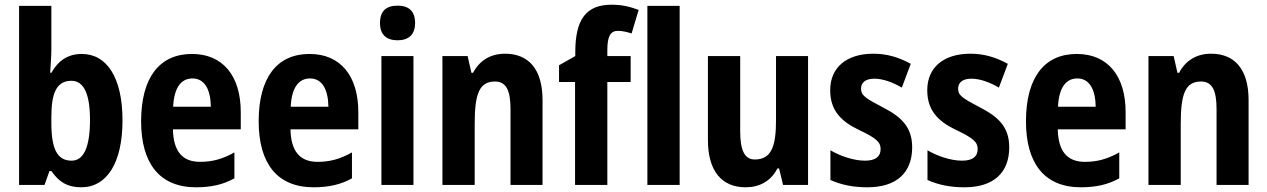

<svg xmlns="http://www.w3.org/2000/svg" viewBox="-20 -785 5379 815"><path d="M198 -574V-760H61V0H169L190 -59H198C231 -12 266 10 325 10C434 10 500 -94 500 -274C500 -455 434 -556 327 -556C269 -556 227 -528 198 -476H193C195 -513 198 -547 198 -574ZM283 -442C336 -442 362 -386 362 -276C362 -160 335 -103 284 -103C222 -103 198 -154 198 -264V-288C198 -388 219 -442 283 -442Z M795 -556C657 -556 579 -456 579 -270C579 -92 657 10 812 10C878 10 928 -2 975 -28V-138C925 -110 882 -98 829 -98C753 -98 716 -144 714 -236H1002V-309C1002 -463 926 -556 795 -556ZM797 -452C848 -452 874 -406 875 -332H715C719 -415 750 -452 797 -452Z M1294 -556C1156 -556 1078 -456 1078 -270C1078 -92 1156 10 1311 10C1377 10 1427 -2 1474 -28V-138C1424 -110 1381 -98 1328 -98C1252 -98 1215 -144 1213 -236H1501V-309C1501 -463 1425 -556 1294 -556ZM1296 -452C1347 -452 1373 -406 1374 -332H1214C1218 -415 1249 -452 1296 -452Z M1668 -761C1620 -761 1593 -739 1593 -687C1593 -637 1621 -614 1668 -614C1713 -614 1742 -637 1742 -687C1742 -738 1715 -761 1668 -761ZM1735 -547H1599V0H1735Z M2124 -557C2063 -557 2016 -529 1988 -476H1981L1965 -547H1858V0H1995V-261C1995 -387 2015 -439 2081 -439C2130 -439 2147 -399 2147 -322V0H2283V-360C2283 -491 2224 -557 2124 -557Z M2657 -437V-547H2558V-572C2558 -631 2571 -654 2603 -654C2623 -654 2642 -649 2661 -643L2691 -743C2650 -758 2618 -765 2576 -765C2468 -765 2422 -703 2422 -564V-547L2353 -508V-437H2421V0H2558V-437Z M2865 0V-760H2728V0Z M3410 -547H3274V-275C3274 -167 3256 -108 3184 -108C3140 -108 3122 -148 3122 -228V-547H2985V-190C2985 -61 3042 10 3145 10C3204 10 3252 -16 3280 -70H3287L3304 0H3410Z M3852 -160C3852 -247 3804 -290 3728 -329C3652 -369 3635 -380 3635 -409C3635 -435 3655 -451 3691 -451C3729 -451 3771 -435 3808 -413L3846 -514C3795 -542 3745 -557 3687 -557C3575 -557 3504 -500 3504 -402C3504 -319 3547 -272 3623 -235C3702 -198 3718 -181 3718 -152C3718 -120 3696 -103 3652 -103C3604 -103 3548 -122 3505 -147V-21C3552 0 3602 10 3662 10C3785 10 3852 -51 3852 -160Z M4264 -160C4264 -247 4216 -290 4140 -329C4064 -369 4047 -380 4047 -409C4047 -435 4067 -451 4103 -451C4141 -451 4183 -435 4220 -413L4258 -514C4207 -542 4157 -557 4099 -557C3987 -557 3916 -500 3916 -402C3916 -319 3959 -272 4035 -235C4114 -198 4130 -181 4130 -152C4130 -120 4108 -103 4064 -103C4016 -103 3960 -122 3917 -147V-21C3964 0 4014 10 4074 10C4197 10 4264 -51 4264 -160Z M4551 -556C4413 -556 4335 -456 4335 -270C4335 -92 4413 10 4568 10C4634 10 4684 -2 4731 -28V-138C4681 -110 4638 -98 4585 -98C4509 -98 4472 -144 4470 -236H4758V-309C4758 -463 4682 -556 4551 -556ZM4553 -452C4604 -452 4630 -406 4631 -332H4471C4475 -415 4506 -452 4553 -452Z M5121 -557C5060 -557 5013 -529 4985 -476H4978L4962 -547H4855V0H4992V-261C4992 -387 5012 -439 5078 -439C5127 -439 5144 -399 5144 -322V0H5280V-360C5280 -491 5221 -557 5121 -557Z"/></svg>

Font: Noto Sans Hebrew Condensed
Style: Bold
Weight: 700
Width: 3
Designer: Monotype Design Team
Foundry: Monotype Imaging Inc.
Version: Version 2.004